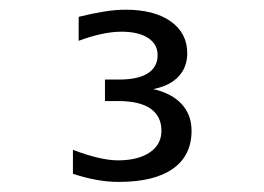

<svg xmlns="http://www.w3.org/2000/svg" viewBox="-20 -636 540 392"><path d="M293 -454.1Q331.1 -445.3 351.1 -423.3Q371.1 -401.4 371.1 -369.1Q371.1 -318.4 333 -291.5Q294.9 -264.6 222.7 -264.6Q199.2 -264.6 175.8 -269Q152.3 -273.4 128.9 -281.2V-330.1Q157.2 -319.3 180.2 -314Q203.1 -308.6 220.7 -308.6Q261.7 -308.6 285.6 -324.7Q309.6 -340.8 309.6 -369.1Q309.6 -398.4 287.6 -414.1Q265.6 -429.7 220.7 -429.7H194.3V-473.6H223.6Q261.7 -473.6 281.7 -486.3Q301.8 -499 301.8 -523.4Q301.8 -545.9 282.2 -558.6Q262.7 -571.3 227.5 -571.3Q209 -571.3 186.5 -566.4Q164.1 -561.5 140.6 -552.7V-601.6Q168 -608.4 191.9 -612.3Q215.8 -616.2 236.3 -616.2Q294.9 -616.2 328.6 -592.3Q362.3 -568.4 362.3 -527.3Q362.3 -499 344.7 -480Q327.1 -460.9 293 -454.1Z"/></svg>

Font: BabelStone Shapes
Style: Regular
Weight: 400
Designer: Andrew West
Foundry: BabelStone
Version: Version 15.0.0 September 13, 2022